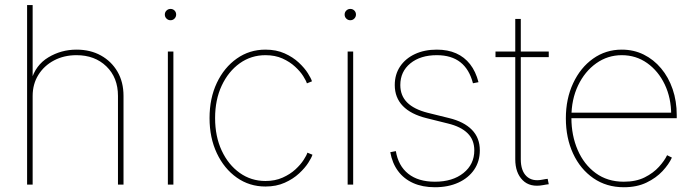

<svg xmlns="http://www.w3.org/2000/svg" viewBox="-20 -748 2815 778"><path d="M112.3 -359.4V0H89.8V-727.5H112.3V-421.9H106.4Q124 -484.4 176 -515.6Q228 -546.9 290 -546.9Q346.2 -546.9 388.9 -523.2Q431.6 -499.5 456.1 -457.5Q480.5 -415.5 480.5 -359.4V0H458V-359.4Q458 -433.6 411.1 -479Q364.3 -524.4 290 -524.4Q239.3 -524.4 199 -503.2Q158.7 -481.9 135.5 -444.6Q112.3 -407.2 112.3 -359.4Z M660.2 0V-539.1H682.6V0ZM670.9 -666Q661.6 -666 654.8 -672.6Q647.9 -679.2 647.9 -689Q647.9 -698.7 654.8 -705.3Q661.6 -711.9 670.9 -711.9Q680.7 -711.9 687.3 -705.3Q693.8 -698.7 693.8 -689Q693.8 -679.7 687.3 -672.9Q680.7 -666 670.9 -666Z M1055.7 7.8Q990.7 7.8 939.5 -28.3Q888.2 -64.5 858.6 -127.2Q829.1 -189.9 829.1 -269.5Q829.1 -349.6 858.6 -412.1Q888.2 -474.6 939.5 -510.7Q990.7 -546.9 1055.7 -546.9Q1099.6 -546.9 1133.3 -531.7Q1167 -516.6 1190.7 -494.4Q1214.4 -472.2 1227.5 -451.2Q1240.7 -430.2 1244.1 -418.5L1223.6 -410.2Q1220.7 -420.4 1208.7 -439.5Q1196.8 -458.5 1175.5 -478Q1154.3 -497.6 1124.5 -511Q1094.7 -524.4 1055.7 -524.4Q997.6 -524.4 951.4 -491.5Q905.3 -458.5 878.4 -401.1Q851.6 -343.8 851.6 -269.5Q851.6 -195.3 878.4 -137.7Q905.3 -80.1 951.4 -47.4Q997.6 -14.6 1055.7 -14.6Q1094.7 -14.6 1125.2 -28.3Q1155.8 -42 1177 -61.5Q1198.2 -81.1 1210.4 -100.1Q1222.7 -119.1 1225.6 -129.4L1246.1 -121.1Q1242.7 -109.4 1229.2 -88.4Q1215.8 -67.4 1191.9 -45.2Q1168 -22.9 1133.8 -7.6Q1099.6 7.8 1055.7 7.8Z M1388.7 0V-539.1H1411.1V0ZM1399.4 -666Q1390.1 -666 1383.3 -672.6Q1376.5 -679.2 1376.5 -689Q1376.5 -698.7 1383.3 -705.3Q1390.1 -711.9 1399.4 -711.9Q1409.2 -711.9 1415.8 -705.3Q1422.4 -698.7 1422.4 -689Q1422.4 -679.7 1415.8 -672.9Q1409.2 -666 1399.4 -666Z M1742.2 10.7Q1691.9 10.7 1654.1 -6.3Q1616.2 -23.4 1592.8 -55.2Q1569.3 -86.9 1561.5 -131.3L1584 -135.7Q1593.8 -76.2 1634.3 -43.9Q1674.8 -11.7 1742.2 -11.7Q1814 -11.7 1857.9 -46.9Q1901.9 -82 1901.9 -138.7Q1901.9 -181.2 1874.8 -208Q1847.7 -234.9 1794.9 -247.6L1709 -269Q1645 -284.7 1612.3 -318.6Q1579.6 -352.5 1579.6 -403.3Q1579.6 -446.3 1601.1 -478.5Q1622.6 -510.7 1661.1 -528.8Q1699.7 -546.9 1750 -546.9Q1794.4 -546.9 1828.1 -532Q1861.8 -517.1 1884.8 -487.8Q1907.7 -458.5 1918.9 -415L1896.5 -410.6Q1881.8 -467.3 1845.5 -495.8Q1809.1 -524.4 1750 -524.4Q1683.6 -524.4 1642.8 -491.2Q1602.1 -458 1602.1 -403.3Q1602.1 -360.8 1629.6 -333Q1657.2 -305.2 1712.9 -291L1799.8 -269.5Q1859.9 -254.9 1892.1 -222.2Q1924.3 -189.5 1924.3 -138.7Q1924.3 -94.2 1901.4 -60.5Q1878.4 -26.9 1837.4 -8.1Q1796.4 10.7 1742.2 10.7Z M2203.6 -539.1V-516.6H1987.8V-539.1ZM2067.9 -671.4H2090.3V-102.5Q2090.3 -56.2 2113.5 -33.9Q2136.7 -11.7 2177.7 -20Q2183.1 -21 2188.7 -22Q2194.3 -22.9 2199.2 -23.4L2203.6 -1.5Q2198.2 -1 2192.4 0Q2186.5 1 2181.2 2Q2127.9 12.2 2097.9 -17.8Q2067.9 -47.9 2067.9 -102.5Z M2507.8 10.7Q2437.5 10.7 2384.5 -25.9Q2331.5 -62.5 2302.2 -125.7Q2272.9 -189 2272.9 -268.6Q2272.9 -347.7 2302.5 -410.9Q2332 -474.1 2383.3 -510.5Q2434.6 -546.9 2499.5 -546.9Q2547.9 -546.9 2588.4 -526.9Q2628.9 -506.8 2658.9 -470.9Q2689 -435.1 2705.6 -386.7Q2722.2 -338.4 2722.2 -281.7V-269H2284.7V-291.5H2709.5L2699.7 -283.2Q2699.7 -351.1 2673.6 -405.8Q2647.5 -460.4 2602.3 -492.4Q2557.1 -524.4 2499.5 -524.4Q2442.4 -524.4 2396 -491.5Q2349.6 -458.5 2322.5 -401.9Q2295.4 -345.2 2295.4 -273.4V-270.5Q2295.4 -199.2 2320.8 -140.4Q2346.2 -81.5 2393.8 -46.6Q2441.4 -11.7 2507.8 -11.7Q2557.1 -11.7 2592.3 -29.3Q2627.4 -46.9 2650.1 -72Q2672.9 -97.2 2683.1 -119.1L2702.6 -109.4Q2690.4 -82.5 2664.6 -54.7Q2638.7 -26.9 2599.6 -8.1Q2560.5 10.7 2507.8 10.7Z"/></svg>

Font: Inter 18pt Thin
Style: Regular
Weight: 250
Designer: Rasmus Andersson
Foundry: rsms
Version: Version 4.001;git-66647c0bb